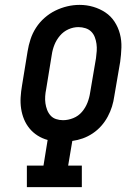

<svg xmlns="http://www.w3.org/2000/svg" viewBox="-20 -766 540 786"><path d="M90 0V-88H158L175 -193Q153 -199 134 -211Q115 -223 101 -240Q87 -257 78.5 -277.5Q70 -298 66.5 -321Q63 -344 64.5 -368Q66 -392 70 -415L93 -556Q97 -581 105 -605.5Q113 -630 127.5 -652.5Q142 -675 162.5 -693Q183 -711 206.5 -722.5Q230 -734 255 -740Q280 -746 306 -746Q335 -746 362 -738Q389 -730 411.5 -715Q434 -700 449 -677Q464 -654 471 -627Q478 -600 477 -571Q476 -542 472 -513L448 -373Q445 -351 438.5 -330Q432 -309 421 -288.5Q410 -268 394.5 -250.5Q379 -233 359.5 -220Q340 -207 319 -199.5Q298 -192 276 -189L259 -88H315V0ZM238 -274Q259 -274 280 -282.5Q301 -291 315.5 -308Q330 -325 338 -345.5Q346 -366 349 -387L373 -528Q375 -543 376 -557.5Q377 -572 375 -586.5Q373 -601 368 -614Q363 -627 353.5 -636.5Q344 -646 330 -650.5Q316 -655 301 -655Q280 -655 260 -646Q240 -637 225.5 -620Q211 -603 203 -583Q195 -563 192 -542L169 -401Q166 -387 165 -372Q164 -357 166 -343Q168 -329 173 -316Q178 -303 187 -293Q196 -283 209.5 -278.5Q223 -274 238 -274Z"/></svg>

Font: Iosevka Slab Semibold Oblique
Style: Regular
Weight: 600
Italic angle: -9°
Monospace: yes
Designer: Belleve Invis
Foundry: Belleve Invis
Version: Version 11.1.1; ttfautohint (v1.8.3)